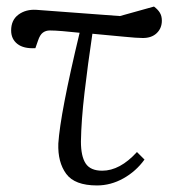

<svg xmlns="http://www.w3.org/2000/svg" viewBox="-20 -552 539 586"><path d="M276 14Q208 14 182 -21.5Q156 -57 158 -114Q161 -160 177 -243.5Q193 -327 223 -452Q195 -455 171 -457Q147 -459 132 -459Q120 -459 111 -452.5Q102 -446 96 -428L88 -405Q52 -403 33 -418Q14 -433 14 -459Q14 -491 36.5 -507.5Q59 -524 91 -522L346 -503L450 -532Q462 -523 468 -513Q474 -503 474 -489Q474 -466 458.5 -451Q443 -436 416 -436Q398 -436 358 -440Q318 -444 262 -449Q248 -355 238 -269.5Q228 -184 227 -120Q227 -75 241.5 -53Q256 -31 292 -31Q346 -31 398 -88L421 -65Q395 -29 356.5 -7.5Q318 14 276 14Z"/></svg>

Font: Literata 36pt Light
Style: Italic
Weight: 300
Italic angle: -2°
Designer: Latin by Veronika Burian and Jose Scaglione. Greek by Irene Vlachou. Cyrillic by Vera Evstafieva
Foundry: TypeTogether
Version: Version 3.002